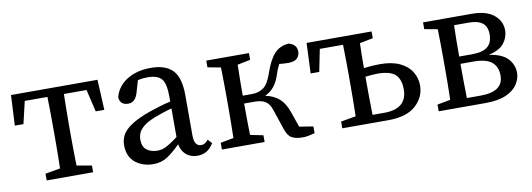

<svg xmlns="http://www.w3.org/2000/svg" viewBox="-46 -742 2799 1010"><g transform="rotate(-10 1353.5 -237.5)"><path d="M25 -313 33 -475H495L503 -313H457L429 -432H308Q307 -394 306.5 -347Q306 -300 306 -265V-210Q306 -176 306.5 -132Q307 -88 308 -50L388 -36V0H140V-36L220 -50Q221 -88 221.5 -132Q222 -176 222 -210V-265Q222 -300 221.5 -347Q221 -394 220 -432H99L71 -313Z M944 10Q908 10 884 -11Q860 -32 854 -67Q813 -27 782 -7Q751 13 707 13Q652 13 612.5 -18.5Q573 -50 573 -112Q573 -141 586.5 -166Q600 -191 636 -215Q672 -239 739 -263Q762 -271 792 -280Q822 -289 852 -296V-321Q852 -394 830 -418Q808 -442 758 -442Q747 -442 733.5 -441Q720 -440 704 -436L685 -371Q671 -323 633 -323Q591 -323 586 -364Q600 -421 652.5 -454.5Q705 -488 781 -488Q860 -488 898 -448.5Q936 -409 936 -314V-101Q936 -69 946 -55.5Q956 -42 972 -42Q985 -42 994 -48Q1003 -54 1011 -64L1031 -42Q1013 -13 991.5 -1.5Q970 10 944 10ZM662 -127Q662 -87 685 -70Q708 -53 742 -53Q757 -53 770.5 -57Q784 -61 803 -72.5Q822 -84 852 -106V-259Q826 -252 801 -243.5Q776 -235 760 -229Q717 -212 696 -194Q675 -176 668.5 -159Q662 -142 662 -127Z M1414 -52 1379 -156Q1368 -191 1347 -204.5Q1326 -218 1288 -218H1233Q1233 -178 1233.5 -132.5Q1234 -87 1235 -50L1304 -36V0H1076V-36L1146 -49Q1147 -87 1147.5 -131.5Q1148 -176 1148 -210V-265Q1148 -299 1147.5 -344Q1147 -389 1146 -426L1076 -439V-475H1304V-439L1235 -425Q1234 -388 1233.5 -342Q1233 -296 1233 -260H1284Q1319 -260 1345 -279Q1371 -298 1390 -356Q1413 -422 1441.5 -453Q1470 -484 1518 -488Q1561 -477 1561 -437Q1560 -415 1545.5 -401.5Q1531 -388 1498 -388Q1484 -388 1473 -389Q1462 -390 1451 -391Q1446 -381 1440.5 -368.5Q1435 -356 1430 -340Q1417 -300 1397.5 -276Q1378 -252 1349 -239Q1396 -229 1424 -203.5Q1452 -178 1468 -131L1497 -48L1571 -36V0Q1556 4 1539 7.5Q1522 11 1508 11Q1468 11 1447 -1.5Q1426 -14 1414 -52Z M1605 -313 1612 -475H1959V-439L1888 -425Q1887 -394 1886.5 -359Q1886 -324 1886 -292Q1930 -298 1972 -298Q2036 -298 2078 -278Q2120 -258 2140.5 -224.5Q2161 -191 2161 -151Q2161 -89 2112 -44.5Q2063 0 1965 0H1719V-36L1799 -50Q1800 -87 1800.5 -131.5Q1801 -176 1801 -210V-265Q1801 -300 1800.5 -347Q1800 -394 1799 -432H1675L1651 -313ZM1886 -210Q1886 -174 1886.5 -127Q1887 -80 1888 -42H1952Q2011 -42 2042 -68Q2073 -94 2073 -146Q2073 -201 2045 -226Q2017 -251 1950 -251Q1935 -251 1919 -249.5Q1903 -248 1886 -246Z M2234 -439V-475H2494Q2571 -475 2611.5 -442Q2652 -409 2652 -359Q2652 -322 2627.5 -290.5Q2603 -259 2544 -247Q2614 -237 2644.5 -204.5Q2675 -172 2675 -128Q2675 -97 2656 -67.5Q2637 -38 2595 -19Q2553 0 2483 0H2234V-36L2304 -49Q2305 -87 2305.5 -131.5Q2306 -176 2306 -210V-265Q2306 -299 2305.5 -344Q2305 -389 2304 -426ZM2390 -210Q2390 -174 2390.5 -127.5Q2391 -81 2392 -43H2466Q2587 -43 2587 -129Q2587 -176 2557 -201Q2527 -226 2460 -226H2390ZM2472 -432H2392Q2391 -397 2390.5 -351.5Q2390 -306 2390 -265H2458Q2516 -265 2542 -286.5Q2568 -308 2568 -352Q2568 -394 2543.5 -413Q2519 -432 2472 -432Z"/></g></svg>

Font: Source Serif Pro
Style: Regular
Weight: 400
Designer: Frank Grießhammer
Foundry: Adobe Systems Incorporated
Version: Version 3.001;hotconv 1.0.111;makeotfexe 2.5.65597